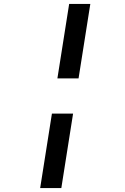

<svg xmlns="http://www.w3.org/2000/svg" viewBox="-20 -850 640 980"><path d="M273 -450 333 -830H441L381 -450ZM185 110 245 -270H353L293 110Z"/></svg>

Font: JetBrains Mono NL SemiBold
Style: Italic
Weight: 600
Italic angle: -9°
Monospace: yes
Designer: Philipp Nurullin, Konstantin Bulenkov
Foundry: JetBrains
Version: Version 2.305; ttfautohint (v1.8.4.7-5d5b)